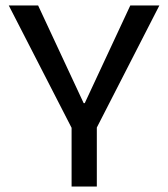

<svg xmlns="http://www.w3.org/2000/svg" viewBox="-20 -680 613 700"><path d="M241 0V-214L12 -660H119L285 -304H289L455 -660H561L333 -215V0Z"/></svg>

Font: Bricolage Grotesque 28pt
Style: Regular
Weight: 400
Version: Version 1.001;gftools[0.9.33.dev8+g029e19f]